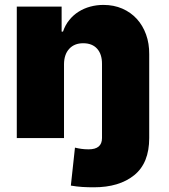

<svg xmlns="http://www.w3.org/2000/svg" viewBox="-20 -573 702 797"><path d="M49.7 0V-545.5H235.8V-441.8H241.5Q250.7 -469.1 267.6 -489.9Q284.4 -510.7 306.5 -524.5Q328.5 -538.4 354.8 -545.5Q381 -552.6 409.1 -552.6Q452.4 -552.6 487.6 -537.3Q522.7 -522 547.8 -494.7Q572.8 -467.3 586.3 -429.9Q599.8 -392.4 599.4 -348V0Q599.4 103.7 537.3 154.1Q475.1 204.5 369.3 204.5Q344.8 204.5 321.9 203.1Q299 201.7 274.1 197.4L291.2 39.8Q304.3 43 317.6 44.9Q331 46.9 348 46.9Q403.4 46.9 403.4 0V-306.8Q403.8 -347.7 383.3 -370.6Q362.9 -393.5 325.3 -393.5Q288.7 -393.5 267.4 -370.4Q246.1 -347.3 245.7 -306.8V0Z"/></svg>

Font: Inter P Black
Style: Regular
Weight: 900
Designer: Rasmus Andersson
Foundry: rsms
Version: Version 3.018;git-588b23468